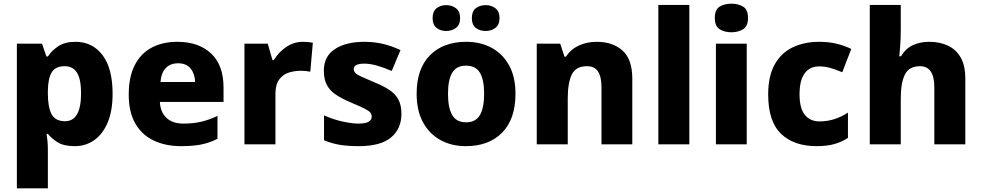

<svg xmlns="http://www.w3.org/2000/svg" viewBox="-20 -787 5354 1047"><path d="M392 -559Q484 -559 539 -486.5Q594 -414 594 -276Q594 -182 567 -118.5Q540 -55 493.5 -22.5Q447 10 387 10Q328 10 294.5 -11Q261 -32 241 -57H234Q237 -38 239 -17Q241 4 241 28V240H72V-549H209L233 -479H241Q262 -511 298 -535Q334 -559 392 -559ZM333 -426Q282 -426 262 -392.5Q242 -359 241 -292V-277Q241 -204 261 -165Q281 -126 335 -126Q422 -126 422 -278Q422 -355 400 -390.5Q378 -426 333 -426Z M947 -559Q1063 -559 1131 -495.5Q1199 -432 1199 -309V-231H852Q854 -177 887 -145Q920 -113 981 -113Q1033 -113 1076.5 -123Q1120 -133 1166 -155V-30Q1125 -9 1079.5 0.5Q1034 10 967 10Q884 10 819.5 -20Q755 -50 718.5 -112.5Q682 -175 682 -271Q682 -368 715 -432Q748 -496 807.5 -527.5Q867 -559 947 -559ZM950 -442Q911 -442 885.5 -417.5Q860 -393 855 -340H1044Q1043 -383 1020 -412.5Q997 -442 950 -442Z M1632 -559Q1645 -559 1661 -557.5Q1677 -556 1686 -554L1672 -396Q1663 -398 1649 -399.5Q1635 -401 1618 -401Q1586 -401 1554.5 -391Q1523 -381 1502.5 -353.5Q1482 -326 1482 -275V0H1313V-549H1440L1466 -459H1473Q1497 -500 1539 -529.5Q1581 -559 1632 -559Z M2169 -166Q2169 -85 2112.5 -37.5Q2056 10 1936 10Q1878 10 1834.5 3Q1791 -4 1747 -22V-158Q1795 -136 1847 -124.5Q1899 -113 1935 -113Q1973 -113 1990 -123Q2007 -133 2007 -151Q2007 -164 1998.5 -174Q1990 -184 1964.5 -196.5Q1939 -209 1889 -230Q1840 -251 1808.5 -273Q1777 -295 1761.5 -325.5Q1746 -356 1746 -402Q1746 -480 1806.5 -519.5Q1867 -559 1967 -559Q2020 -559 2067 -548Q2114 -537 2164 -514L2116 -400Q2075 -418 2036.5 -429Q1998 -440 1967 -440Q1909 -440 1909 -410Q1909 -399 1917.5 -389.5Q1926 -380 1950.5 -369Q1975 -358 2022 -338Q2069 -319 2102 -297.5Q2135 -276 2152 -245Q2169 -214 2169 -166Z M2791 -276Q2791 -138 2718.5 -64Q2646 10 2520 10Q2442 10 2381.5 -23.5Q2321 -57 2286.5 -120.5Q2252 -184 2252 -276Q2252 -412 2324.5 -485.5Q2397 -559 2523 -559Q2601 -559 2661.5 -526Q2722 -493 2756.5 -430Q2791 -367 2791 -276ZM2423 -276Q2423 -199 2446 -159.5Q2469 -120 2522 -120Q2574 -120 2597 -159.5Q2620 -199 2620 -276Q2620 -352 2597 -390.5Q2574 -429 2521 -429Q2469 -429 2446 -390.5Q2423 -352 2423 -276ZM2339 -688Q2339 -725 2360.5 -742Q2382 -759 2413 -759Q2444 -759 2466.5 -742Q2489 -725 2489 -688Q2489 -652 2466.5 -635Q2444 -618 2413 -618Q2382 -618 2360.5 -635Q2339 -652 2339 -688ZM2553 -688Q2553 -725 2574.5 -742Q2596 -759 2629 -759Q2659 -759 2681.5 -742Q2704 -725 2704 -688Q2704 -652 2681.5 -635Q2659 -618 2629 -618Q2596 -618 2574.5 -635Q2553 -652 2553 -688Z M3234 -559Q3321 -559 3374.5 -511.5Q3428 -464 3428 -358V0H3260V-311Q3260 -368 3241 -397Q3222 -426 3181 -426Q3120 -426 3098 -380.5Q3076 -335 3076 -250V0H2907V-549H3035L3058 -478H3066Q3092 -518 3136 -538.5Q3180 -559 3234 -559Z M3739 0H3570V-760H3739Z M3969 -767Q4005 -767 4032 -751Q4059 -735 4059 -689Q4059 -644 4032 -627.5Q4005 -611 3969 -611Q3931 -611 3904.5 -627.5Q3878 -644 3878 -689Q3878 -735 3904.5 -751Q3931 -767 3969 -767ZM4052 -549V0H3884V-549Z M4433 10Q4309 10 4239 -57.5Q4169 -125 4169 -272Q4169 -372 4204.5 -435.5Q4240 -499 4303 -529Q4366 -559 4447 -559Q4501 -559 4544.5 -548Q4588 -537 4622 -520L4573 -393Q4538 -408 4508 -416.5Q4478 -425 4447 -425Q4396 -425 4368 -387Q4340 -349 4340 -273Q4340 -196 4369 -160.5Q4398 -125 4448 -125Q4492 -125 4530.5 -137.5Q4569 -150 4604 -173V-35Q4570 -13 4530 -1.5Q4490 10 4433 10Z M4892 -627Q4892 -577 4889 -537.5Q4886 -498 4884 -480H4893Q4919 -523 4958.5 -541Q4998 -559 5048 -559Q5105 -559 5149.5 -538Q5194 -517 5219 -473Q5244 -429 5244 -358V0H5075V-311Q5075 -426 4997 -426Q4937 -426 4914.5 -380.5Q4892 -335 4892 -251V0H4723V-760H4892Z"/></svg>

Font: Noto Sans Bengali ExtraBold
Style: Regular
Weight: 800
Designer: Jelle Bosma - Monotype Design Team
Foundry: Monotype Imaging Inc.
Version: Version 2.003; ttfautohint (v1.8.4.7-5d5b)